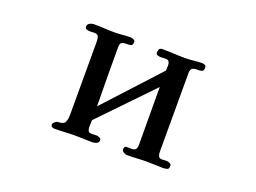

<svg xmlns="http://www.w3.org/2000/svg" viewBox="-83 -689 1165 873"><g transform="rotate(20 500.0 -253.0)"><path d="M789 -19Q789 -4 779.5 -1.5Q770 1 758 1Q739 1 720 0Q701 -1 682 -1Q658 -1 634 0.5Q610 2 586 2Q579 2 570 -3.5Q561 -9 561 -16Q561 -33 573 -32.5Q585 -32 596 -32Q612 -32 617 -39.5Q622 -47 622 -62Q622 -132 621.5 -201Q621 -270 621 -340L383 -93Q383 -85 382.5 -76Q382 -67 382 -59Q382 -48 386 -41Q390 -34 403 -34Q409 -34 414.5 -34.5Q420 -35 426 -35Q432 -35 440.5 -31Q449 -27 449 -19Q449 -8 438.5 -3.5Q428 1 418 1Q398 1 377.5 0Q357 -1 337 -1Q312 -1 287 0.5Q262 2 236 2Q218 2 218 -13Q218 -18 226 -25Q234 -32 238 -32Q267 -32 274 -45Q281 -58 281 -84V-436Q281 -449 277.5 -459.5Q274 -470 257 -470Q252 -470 246.5 -469.5Q241 -469 236 -469Q229 -469 220.5 -471.5Q212 -474 212 -484Q212 -495 222 -500.5Q232 -506 242 -506Q268 -506 293.5 -504.5Q319 -503 344 -503Q362 -503 380.5 -505Q399 -507 418 -507Q425 -507 433.5 -503.5Q442 -500 442 -492Q442 -477 433 -474.5Q424 -472 411.5 -472.5Q399 -473 390 -468.5Q381 -464 381 -445Q381 -374 381.5 -302.5Q382 -231 383 -160L622 -420Q622 -426 622.5 -432Q623 -438 623 -444Q623 -455 619 -462.5Q615 -470 602 -470Q596 -470 590.5 -469.5Q585 -469 579 -469Q572 -469 563.5 -471.5Q555 -474 555 -484Q555 -494 559 -500Q563 -506 574 -506Q602 -506 629.5 -504.5Q657 -503 685 -503Q705 -503 725 -505.5Q745 -508 765 -508Q773 -508 779 -505Q785 -502 785 -492Q785 -477 775.5 -474.5Q766 -472 753.5 -472.5Q741 -473 731.5 -468Q722 -463 722 -443V-61Q722 -51 726 -42.5Q730 -34 743 -34Q749 -34 754.5 -34.5Q760 -35 766 -35Q772 -35 780.5 -31Q789 -27 789 -19Z"/></g></svg>

Font: Kaisei Tokumin
Style: Bold
Weight: 700
Designer: Font-Kai, 金井和夫
Foundry: KAZUO KANAI
Version: Version 5.003